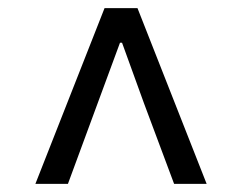

<svg xmlns="http://www.w3.org/2000/svg" viewBox="-20 -769 595 472"><path d="M67 -317H147L220 -515L275 -664H280L334 -515L408 -317H488L318 -749H237Z"/></svg>

Font: Microsoft YaHei
Style: Regular
Weight: 400
Designer: Ryoko NISHIZUKA 西塚涼子 (kana, bopomofo & ideographs); Paul D. Hunt (Latin, Greek & Cyrillic); Sandoll Communications 산돌커뮤니
Foundry: Adobe
Version: Version 2.001;hotconv 1.0.111;makeotfexe 2.5.65597